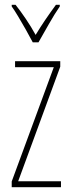

<svg xmlns="http://www.w3.org/2000/svg" viewBox="-20 -876 298 803"><path d="M235 -93H29V-117L205 -595H43V-620H232V-597L56 -118H235ZM117 -699Q104 -724 87.5 -753Q71 -782 55.5 -808Q40 -834 29 -849V-856H45Q65 -831 88 -797Q111 -763 129 -730Q149 -763 169 -792.5Q189 -822 214 -856H230V-849Q208 -817 184.5 -775.5Q161 -734 141 -699Z"/></svg>

Font: Noto Sans Kannada UI ExtraCondensed Thin
Style: Regular
Weight: 100
Width: 2
Designer: Jelle Bosma - Monotype Design Team
Foundry: Monotype Imaging Inc.
Version: Version 2.005; ttfautohint (v1.8.4.7-5d5b)